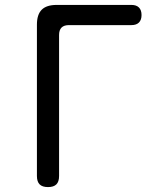

<svg xmlns="http://www.w3.org/2000/svg" viewBox="-20 -750 640 780"><path d="M175 10Q152 10 141 -1Q130 -12 130 -35V-650Q130 -691 149.5 -710.5Q169 -730 210 -730H514Q534 -730 544.5 -719.5Q555 -709 555 -689Q555 -669 544.5 -658.5Q534 -648 514 -648H260Q240 -648 230 -638Q220 -628 220 -608V-35Q220 -12 209 -1Q198 10 175 10Z"/></svg>

Font: Maple Mono
Style: Regular
Weight: 400
Monospace: yes
Designer: subframe7536
Version: Version 7.300